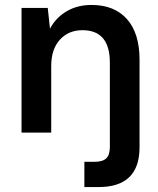

<svg xmlns="http://www.w3.org/2000/svg" viewBox="-20 -536 638 776"><path d="M67 0V-504H173L182 -420Q206 -465 249.5 -490.5Q293 -516 350 -516Q442 -516 493 -459Q544 -402 544 -294V59Q544 220 379 220H321V118H361Q395 118 409.5 104Q424 90 424 58V-283Q424 -414 313 -414Q257 -414 222 -375.5Q187 -337 187 -269V0Z"/></svg>

Font: AWOL-DM SemiBold
Style: Regular
Weight: 600
Designer: Colophon Foundry, Jonny Pinhorn, Mikhail Sharanda
Foundry: Colophon Foundry
Version: Version 1.000;Glyphs 3.2.3 (3260)